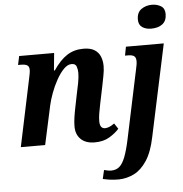

<svg xmlns="http://www.w3.org/2000/svg" viewBox="-64 -830 1081 1132"><g transform="rotate(-5 476.5 -264.5)"><path d="M471 10Q417 10 388 -19Q359 -48 360 -96Q360 -118 364 -146Q368 -174 376 -213L392 -292Q397 -312 403.5 -347Q410 -382 410 -407Q410 -426 404 -444Q398 -462 375 -462Q351 -462 328 -438.5Q305 -415 284.5 -378Q264 -341 249.5 -301.5Q235 -262 228 -230L178 0H34L118 -399Q121 -412 123.5 -426Q126 -440 126 -450Q126 -469 114.5 -476.5Q103 -484 77 -484H60L71 -536H278L268 -433H273Q312 -491 354 -518.5Q396 -546 452 -546Q494 -546 518 -530.5Q542 -515 552 -489.5Q562 -464 562 -434Q562 -408 555.5 -376Q549 -344 544 -317L522 -211Q516 -182 512 -157.5Q508 -133 508 -112Q508 -68 539 -68Q563 -68 594 -91L616 -58Q594 -33 558.5 -11.5Q523 10 471 10ZM861 -629Q829 -629 808 -643.5Q787 -658 787 -689Q787 -731 814 -750Q841 -769 877 -769Q907 -769 930 -755Q953 -741 953 -708Q953 -668 928 -648.5Q903 -629 861 -629ZM594 240Q564 240 542.5 237Q521 234 499 229L511 177Q518 179 530.5 181.5Q543 184 553 184Q582 184 601.5 167.5Q621 151 636 112.5Q651 74 665 8L751 -399Q754 -413 756 -424Q758 -435 758 -445Q758 -467 747 -475.5Q736 -484 710 -484H693L703 -536H927L811 8Q793 96 759.5 146.5Q726 197 683.5 218Q641 239 594 240Z"/></g></svg>

Font: Noto Serif SemiCondensed
Style: Bold Italic
Weight: 700
Width: 4
Italic angle: -12°
Designer: Monotype Design Team
Foundry: Monotype Imaging Inc.
Version: Version 2.014